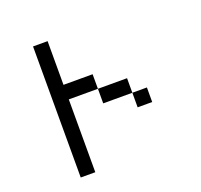

<svg xmlns="http://www.w3.org/2000/svg" viewBox="-149 -1070 1299 1239"><g transform="rotate(-20 500.0 -450.0)"><path d="M800 -400V-300H700V-400ZM200 0V-900H300V-600H500V-500H300V0ZM500 -500H700V-400H500Z"/></g></svg>

Font: Galmuri9 Regular
Style: Regular
Weight: 400
Designer: Lee Minseo (quiple)
Version: Version 2.399;hotconv 1.1.1;makeotfexe 2.6.0 DEVELOPMENT